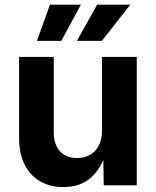

<svg xmlns="http://www.w3.org/2000/svg" viewBox="-20 -781 657 809"><path d="M247.1 7.3Q190.9 7.3 148.9 -17.1Q106.9 -41.5 83.7 -87.6Q60.5 -133.8 60.5 -197.8V-541H206.5V-223.1Q206.5 -172.4 232.7 -143.8Q258.8 -115.2 304.7 -115.2Q335.4 -115.2 359.1 -128.4Q382.8 -141.6 396.2 -167.5Q409.7 -193.4 409.7 -229.5V-541H556.2V0H417L415 -135.7H426.3Q404.3 -67.4 360.1 -30Q315.9 7.3 247.1 7.3ZM238.3 -608.9H135.7L190.4 -761.2H320.8ZM409.2 -608.9H304.2L389.2 -761.2H528.8Z"/></svg>

Font: Inter 17pt
Style: Bold
Weight: 700
Version: Version 4.001;git-66647c0bb